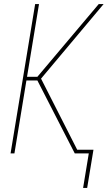

<svg xmlns="http://www.w3.org/2000/svg" viewBox="-20 -755 540 945"><path d="M389 170 417 0H348L164 -359H110L51 0H32L153 -735H172L113 -377H164L466 -735H490L182 -368L360 -18H440L409 170Z"/></svg>

Font: Iosevka Term Curly Th Obl
Style: Regular
Weight: 100
Italic angle: -9°
Designer: Belleve Invis
Foundry: Belleve Invis
Version: Version 32.3.0